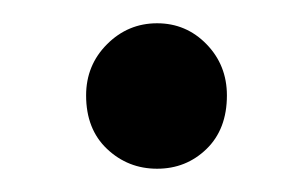

<svg xmlns="http://www.w3.org/2000/svg" viewBox="-20 -136 251 165"><path d="M54 -54Q54 -80 72 -98Q90 -116 115 -116Q140 -116 157.5 -98Q175 -80 175 -54Q175 -25 157.5 -8Q140 9 115 9Q90 9 72 -8Q54 -25 54 -54Z"/></svg>

Font: Mukta
Style: Regular
Weight: 400
Designer: Girish Dalvi and Yashodeep Gholap
Foundry: Ek Type
Version: Version 2.538;PS 1.001;hotconv 16.6.51;makeotf.lib2.5.65220;